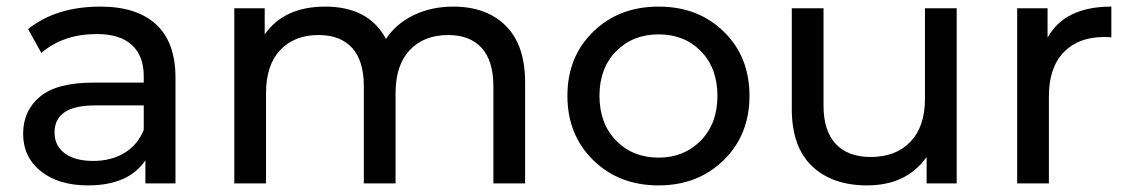

<svg xmlns="http://www.w3.org/2000/svg" viewBox="-20 -555 3417 581"><path d="M284 -535Q394 -535 452.5 -481Q511 -427 511 -320V0H420V-70Q369 6 246 6Q157 6 103.5 -37Q50 -80 50 -150Q50 -220 101 -262.5Q152 -305 263 -305H415V-324Q415 -386 379 -419Q343 -452 273 -452Q172 -452 105 -395L65 -467Q150 -535 284 -535ZM415 -162V-236H267Q145 -236 145 -154Q145 -114 176 -91Q207 -68 262 -68Q317 -68 357 -92.5Q397 -117 415 -162Z M1352 -535Q1452 -535 1510.5 -477Q1569 -419 1569 -305V0H1473V-294Q1473 -371 1437.5 -410Q1402 -449 1336 -449Q1263 -449 1220 -403.5Q1177 -358 1177 -273V0H1081V-294Q1081 -371 1045.5 -410Q1010 -449 944 -449Q871 -449 828 -403.5Q785 -358 785 -273V0H689V-530H781V-451Q840 -535 964 -535Q1096 -535 1148 -437Q1178 -483 1231.5 -509Q1285 -535 1352 -535Z M1973 6Q1853 6 1775 -70.5Q1697 -147 1697 -265Q1697 -383 1775 -459Q1853 -535 1973 -535Q2093 -535 2170.5 -459Q2248 -383 2248 -265Q2248 -147 2170 -70.5Q2092 6 1973 6ZM1973 -78Q2050 -78 2100.5 -129.5Q2151 -181 2151 -265Q2151 -349 2101 -400Q2051 -451 1973 -451Q1895 -451 1844.5 -400Q1794 -349 1794 -265Q1794 -181 1844.5 -129.5Q1895 -78 1973 -78Z M2779 -256V-530H2875V0H2784V-80Q2723 6 2604 6Q2498 6 2437 -52.5Q2376 -111 2376 -225V-530H2472V-236Q2472 -159 2509 -119.5Q2546 -80 2615 -80Q2691 -80 2735 -126Q2779 -172 2779 -256Z M3150 -530V-441Q3202 -535 3343 -535V-442Q3335 -443 3321 -443Q3243 -443 3198.5 -396.5Q3154 -350 3154 -264V0H3058V-530Z"/></svg>

Font: false
Style: Regular
Weight: 500
Designer: Julieta Ulanovsky
Foundry: Julieta Ulanovsky
Version: Version 7.222;hotconv 1.0.109;makeotfexe 2.5.65596